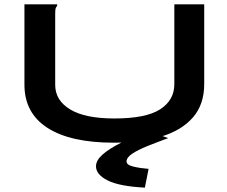

<svg xmlns="http://www.w3.org/2000/svg" viewBox="-20 -643 1040 880"><path d="M502 11Q303 11 197.5 -57Q92 -125 92 -255V-623H242V-616Q236 -610 234.5 -603Q233 -596 233 -579V-254Q233 -183 301.5 -141.5Q370 -100 504 -100Q649 -100 714 -142Q779 -184 779 -257V-623H916V-258Q916 -164 864 -104.5Q812 -45 718.5 -17Q625 11 502 11ZM661 131 644 217Q527 211 473.5 184Q420 157 420 119Q420 92 450.5 65Q481 38 535.5 11Q590 -16 662 -42L751 -10Q699 9 655.5 26.5Q612 44 586 61.5Q560 79 560 97Q560 113 591 120.5Q622 128 661 131Z"/></svg>

Font: Inconsolata UltraExpanded ExtraBold
Style: Regular
Weight: 800
Width: 9
Monospace: yes
Designer: Raph Levien, Cyreal, Brenton Simpson
Foundry: Raph Levien, Cyreal, Google
Version: Version 3.001; ttfautohint (v1.8.2.53-6de2)